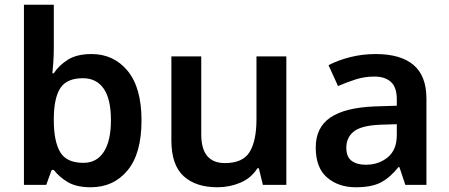

<svg xmlns="http://www.w3.org/2000/svg" viewBox="-20 -780 1896 810"><path d="M207 -580Q207 -548 205 -518Q203 -488 201 -471H207Q229 -505 267 -528.5Q305 -552 366 -552Q460 -552 518.5 -481Q577 -410 577 -272Q577 -132 518 -61Q459 10 363 10Q302 10 265.5 -12Q229 -34 207 -63H198L175 0H81V-760H207ZM330 -450Q262 -450 235 -409Q208 -368 207 -283V-272Q207 -185 233.5 -139Q260 -93 332 -93Q388 -93 418 -139.5Q448 -186 448 -273Q448 -362 417.5 -406Q387 -450 330 -450Z M1188 -542V0H1089L1072 -70H1066Q1039 -28 993.5 -9Q948 10 897 10Q806 10 754.5 -37Q703 -84 703 -188V-542H829V-213Q829 -92 929 -92Q1005 -92 1033.5 -139.5Q1062 -187 1062 -277V-542Z M1565 -552Q1670 -552 1724.5 -506Q1779 -460 1779 -364V0H1690L1665 -75H1661Q1626 -31 1587 -10.5Q1548 10 1481 10Q1408 10 1360 -31Q1312 -72 1312 -158Q1312 -242 1373.5 -284Q1435 -326 1560 -331L1654 -334V-361Q1654 -412 1629 -434.5Q1604 -457 1559 -457Q1518 -457 1480.5 -445Q1443 -433 1406 -417L1366 -505Q1406 -526 1457.5 -539Q1509 -552 1565 -552ZM1588 -254Q1505 -251 1473 -225.5Q1441 -200 1441 -157Q1441 -118 1463.5 -101.5Q1486 -85 1523 -85Q1578 -85 1616 -116.5Q1654 -148 1654 -210V-256Z"/></svg>

Font: Noto Sans Bassa Vah SemiBold
Style: Regular
Weight: 600
Designer: Monotype Design Team
Foundry: Monotype Imaging Inc.
Version: Version 2.002; ttfautohint (v1.8.4.7-5d5b)